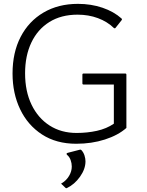

<svg xmlns="http://www.w3.org/2000/svg" viewBox="-20 -810 760 995"><path d="M45 -429Q45 -538 87 -619Q129 -700 205.5 -745Q282 -790 384 -790Q452 -790 511 -770Q570 -750 610 -714Q614 -710 610 -705L579 -666Q576 -661 570 -665Q536 -698 487.5 -716Q439 -734 382 -734Q297 -734 236 -696Q175 -658 142.5 -589.5Q110 -521 110 -430Q110 -337 143.5 -267.5Q177 -198 237 -159.5Q297 -121 377 -121Q432 -121 482 -132Q532 -143 570 -169V-372H413Q407 -372 407 -378V-423Q407 -429 413 -429H629Q635 -429 635 -423V-147Q592 -109 523.5 -87Q455 -65 375 -65Q272 -65 198 -113Q124 -161 84.5 -243.5Q45 -326 45 -429ZM299 144Q295 140 301 139Q324 125 338 101.5Q352 78 352 53Q352 36 346 19.5Q340 3 328 -7Q325 -10 325 -12Q325 -17 331 -18L389 -33Q396 -35 398 -34.5Q400 -34 402 -32Q413 -20 418 -4Q423 12 423 26Q423 66 394.5 106Q366 146 326 165Q322 166 320 164Z"/></svg>

Font: Gowun Dodum
Style: Regular
Weight: 400
Designer: Yanghee Ryu
Foundry: Yanghee Ryu
Version: Version 2.000